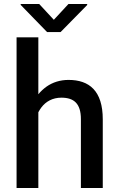

<svg xmlns="http://www.w3.org/2000/svg" viewBox="-20 -936 593 956"><path d="M170.9 -750H62.5V0H170.9V-377C175.3 -385.3 180.2 -393.1 185.5 -400.4C208 -430.7 242.2 -449.7 285.6 -449.7C348.1 -449.7 382.8 -420.4 382.8 -342.8V0H491.7V-341.8C491.7 -483.9 424.3 -538.1 321.3 -538.1C279.8 -538.1 242.7 -526.4 211.9 -504.9C196.8 -494.1 183.1 -481.4 170.9 -466.8ZM175.3 -916H83V-911.6L214.4 -776.4H281.7L414.1 -911.1V-916H320.8L248 -837.4Z"/></svg>

Font: Bert Sans Medium
Style: Regular
Weight: 500
Designer: Christian Robertson (Google), Cristiano Sobral
Foundry: Google, Cristiano Sobral
Version: Version 3.101